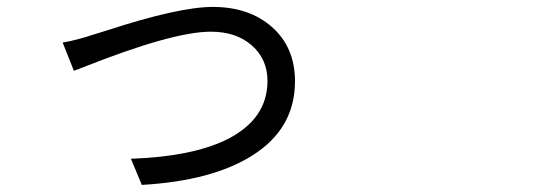

<svg xmlns="http://www.w3.org/2000/svg" viewBox="-20 -514 1540 552"><path d="M387.7 17.6 356.4 -57.6Q530.3 -63.5 630.9 -112.3Q749 -170.9 749 -281.2Q749 -343.8 704.1 -383.3Q659.2 -422.9 585.9 -422.9Q475.6 -422.9 210.9 -317.4Q197.3 -312.5 192.4 -310.5L160.2 -391.6Q200.2 -398.4 250 -415Q259.8 -418 285.2 -425.8Q494.1 -494.1 591.8 -494.1Q696.3 -494.1 761.7 -436.5Q828.1 -377.9 828.1 -280.3Q828.1 -144.5 706.1 -67.4Q590.8 5.9 387.7 17.6Z"/></svg>

Font: Bpmf GenYo Gothic R
Style: R
Weight: 400
Foundry: But Ko
Version: Version 1.320